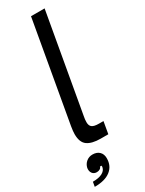

<svg xmlns="http://www.w3.org/2000/svg" viewBox="-259 -796 788 1040"><g transform="rotate(-30 134.5 -276.5)"><path d="M151 0Q96 0 68 -20Q40 -40 40 -91Q40 -109 45 -139L155 -763H240L132 -152Q128 -133 128 -115Q128 -94 140 -84.5Q152 -75 184 -75H211L198 0ZM-3 181Q34 181 55.5 170Q77 159 81 139Q81 138 81.5 135.5Q82 133 81 129H71Q70 137 61.5 142Q53 147 42 147Q24 147 14.5 134Q5 121 8 101Q13 79 29.5 65.5Q46 52 68 52Q95 52 110.5 67Q126 82 126 108Q126 156 91.5 183Q57 210 -8 210Z"/></g></svg>

Font: Open Sauce One
Style: Italic
Weight: 400
Italic angle: -10°
Designer: Alfredo Marco Pradil
Foundry: Creative Sauce Fz LLC
Version: Version 1.477